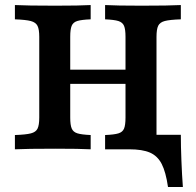

<svg xmlns="http://www.w3.org/2000/svg" viewBox="-20 -591 775 760"><path d="M476.8 -125.8V-445.2Q476.8 -475 471 -488.7Q465.2 -502.4 448.8 -507.7Q432.4 -512.9 396 -514.5V-571Q440.4 -568.5 539.9 -568.5Q650.6 -568.5 695.8 -571V-514.5Q652 -513 632.5 -507.9Q613 -502.9 606.2 -489Q599.5 -475.2 599.5 -445.2V0H396V-56.5Q432.4 -58 448.8 -63.1Q465.2 -68.1 471 -81.9Q476.8 -95.7 476.8 -125.8ZM135.4 -125.8V-445.2Q135.4 -475 128.5 -488.7Q121.6 -502.4 102 -507.7Q82.4 -512.9 39 -514.5V-571Q85.9 -568.5 199.3 -568.5Q296.6 -568.5 338.9 -571V-514.5Q302.4 -513 286 -507.9Q269.6 -502.9 263.8 -489Q258 -475.2 258 -445.2V-125.8Q258 -96 263.9 -82.3Q269.7 -68.5 286.1 -63.3Q302.5 -58.1 338.9 -56.5V0Q296.6 -2.4 199.3 -2.4Q85.9 -2.4 39 0V-56.5Q82.8 -58 102.3 -63.1Q121.9 -68.1 128.6 -81.9Q135.4 -95.7 135.4 -125.8ZM208.2 -315.3H526.7V-258.9H208.2ZM491.6 0 564 -57.3H695.8Q695.8 -12 698.1 44.9Q700.3 101.7 703.9 149.2H645Q636.4 89.6 620 57.9Q603.6 26.2 573.7 13.1Q543.7 0 491.6 0Z"/></svg>

Font: Playfair Micro SmCond SmLight
Style: Regular
Weight: 360
Width: 4
Designer: Claus Eggers Sørensen
Foundry: Claus Eggers Sørensen
Version: Version 2.100;Glyphs 3.2 (3219)